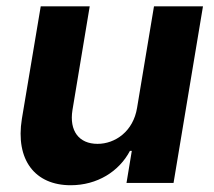

<svg xmlns="http://www.w3.org/2000/svg" viewBox="-20 -565 662 593"><path d="M403.4 -232.2C391.7 -159.1 335.6 -120.7 281.2 -120.7C223.7 -120.7 193.5 -160.9 203.8 -225.1L257.1 -545.5H105.8L47.6 -198.2C27 -70.7 88.4 7.1 198.2 7.1C280.2 7.1 347.7 -35.2 381.4 -99.1H387.1L370.7 0H516L606.9 -545.5H455.6Z"/></svg>

Font: Margiela Sans
Style: Bold Italic
Weight: 700
Italic angle: -9.39999°
Designer: Stefan Endress, Andreas Faust
Version: Version 1.100;FEAKit 1.0